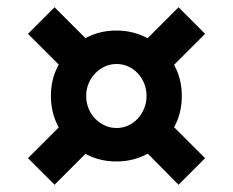

<svg xmlns="http://www.w3.org/2000/svg" viewBox="-20 -614 640 528"><path d="M120 -350.2Q120 -312 134 -279Q148 -246 172.2 -222Q196.4 -197.9 229.1 -184Q261.7 -170 300 -170Q338.3 -170 370.9 -184Q403.6 -197.9 427.8 -222Q452 -246 466 -278.8Q480 -311.6 480 -350Q480 -388.3 466 -420.9Q452.1 -453.6 428 -477.8Q404 -502 371 -516Q338 -530 299.8 -530Q261.6 -530 229 -516Q196.4 -501.9 172.3 -477.7Q148.1 -453.6 134 -421Q120 -388.4 120 -350.2ZM301 -262Q283 -262 268 -269Q253 -276 241.5 -287.8Q230.1 -299.5 223.5 -315.8Q217 -332 217 -349.8Q217 -368.4 223.5 -384.2Q230 -400 241.5 -412Q253 -424 268 -431Q283 -438 300.5 -438Q318 -438 333.1 -431Q348.1 -424 359.2 -412.1Q370.3 -400.1 376.7 -384.1Q383 -368 383 -349.6Q383 -332 376.5 -316Q370 -300 358.9 -288Q347.8 -276 332.7 -269Q317.7 -262 301 -262ZM392 -424 427 -404 544 -521 471 -594 361 -484ZM416 -307 371 -207 471 -106 544 -179 445 -278ZM225 -278 171 -293 57 -179 130 -106 243 -219ZM212 -444 233 -491 130 -594 57 -521 164 -414Z"/></svg>

Font: CommitMonoV143 ExtLt
Style: Regular
Weight: 200
Monospace: yes
Designer: Eigil Nikolajsen
Foundry: Eigil Nikolajsen
Version: Version 1.143